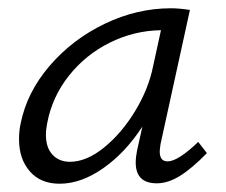

<svg xmlns="http://www.w3.org/2000/svg" viewBox="-20 -438 545 464"><path d="M26 -101Q26 -123 30 -140Q45 -215 100 -279Q155 -343 233 -380.5Q311 -418 393 -418Q413 -418 439 -414L368 -90Q366 -76 366 -72Q366 -48 385 -48Q410 -48 459 -95L480 -68Q444 -31 415 -13Q386 5 359 5Q308 5 308 -45Q308 -58 311 -73L324 -132Q283 -69 229.5 -31.5Q176 6 124 6Q78 6 52 -24Q26 -54 26 -101ZM350 -278 369 -365Q304 -364 245.5 -335Q187 -306 146.5 -255Q106 -204 94 -140Q91 -125 91 -112Q91 -81 107 -64Q123 -47 149 -47Q189 -47 231.5 -81.5Q274 -116 306.5 -169.5Q339 -223 350 -278Z"/></svg>

Font: LXGW Bright GB
Style: Italic
Weight: 400
Italic angle: -12°
Designer: Christian Thalmann (Catharsis Fonts)
Foundry: LXGW / Christian Thalmann (Catharsis Fonts) / Fontworks Inc.
Version: Version 5.510